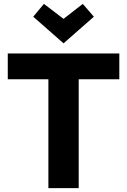

<svg xmlns="http://www.w3.org/2000/svg" viewBox="-20 -968 654 988"><path d="M229 0V-560H20V-693H594V-560H385V0ZM307 -745 151 -882 206 -948 307 -871 406 -948 463 -882Z"/></svg>

Font: Ubuntu Sans ExtraBold
Style: Regular
Weight: 800
Designer: Dalton Maag Ltd
Foundry: Dalton Maag Ltd
Version: Version 1.006; ttfautohint (v1.8.4.7-5d5b)